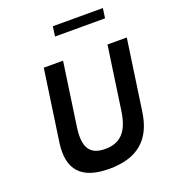

<svg xmlns="http://www.w3.org/2000/svg" viewBox="-178 -1171 1148 1291"><g transform="rotate(-20 396.0 -525.5)"><path d="M351 -1041 340.9 -971H698.9L709 -1041ZM654.3 -800 589.1 -348C568.3 -203.2 507.3 -145 400.9 -145C294.5 -145 250.3 -203.2 271.1 -348L336.3 -800H198.3L125.2 -293C97.7 -101.9 182.4 -10 381.4 -10C580.5 -10 691.7 -101.9 719.2 -293L792.3 -800Z"/></g></svg>

Font: Hussar Ekologiczny
Style: Regular
Weight: 400
Foundry: Cannot Into Space Fonts
Version: Version 0.97